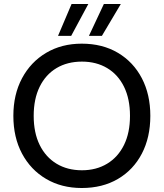

<svg xmlns="http://www.w3.org/2000/svg" viewBox="-20 -931 821 963"><path d="M390 12Q289 12 211.5 -33.5Q134 -79 90.5 -160.5Q47 -242 47 -350Q47 -457 90.5 -538.5Q134 -620 211.5 -666Q289 -712 390 -712Q494 -712 571.5 -666Q649 -620 691.5 -538.5Q734 -457 734 -350Q734 -242 691.5 -160.5Q649 -79 571.5 -33.5Q494 12 390 12ZM391 -77Q463 -77 517.5 -110Q572 -143 602 -204Q632 -265 632 -350Q632 -435 602 -496Q572 -557 517.5 -589.5Q463 -622 391 -622Q318 -622 263.5 -589.5Q209 -557 179 -496Q149 -435 149 -350Q149 -265 179 -204Q209 -143 263.5 -110Q318 -77 391 -77ZM426 -751 501 -911H586L491 -751ZM271 -751 339 -911H423L337 -751Z"/></svg>

Font: DMSans_18ptMedium
Style: Regular
Weight: 500
Designer: Colophon Foundry, Jonny Pinhorn
Foundry: Colophon Foundry
Version: Version 4.004;gftools[0.9.30]